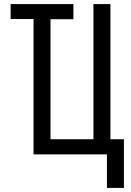

<svg xmlns="http://www.w3.org/2000/svg" viewBox="-20 -755 640 939"><path d="M586 164H503V0H144V-662H32V-735H339V-661H227V-74H437V-735H520V-74H586Z"/></svg>

Font: Iosevka Curly Extended
Style: Regular
Weight: 400
Width: 7
Monospace: yes
Designer: Belleve Invis
Foundry: Belleve Invis
Version: Version 11.1.0; ttfautohint (v1.8.3)